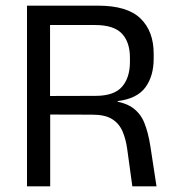

<svg xmlns="http://www.w3.org/2000/svg" viewBox="-20 -659 616 679"><path d="M533.5 0H448L430 -131Q425 -168 413 -195.2Q401 -222.5 376.2 -238Q351.5 -253.5 306 -253.5L132.5 -254V-319.5L318 -320Q383.5 -320 411.5 -352.2Q439.5 -384.5 439.5 -440V-455Q439.5 -510 411 -540.2Q382.5 -570.5 316 -570.5H130V-639H327Q430 -639 476.8 -593.8Q523.5 -548.5 523.5 -469V-452Q523.5 -389.5 494 -349.8Q464.5 -310 396 -301.5V-291.5L360.5 -304Q416 -300 446.2 -279.8Q476.5 -259.5 490.5 -224.5Q504.5 -189.5 512 -140.5ZM157.5 0H75.5V-639H157V-297.5L157.5 -266Z"/></svg>

Font: Anek Kannada Medium
Style: Regular
Weight: 400
Version: Version 1.003